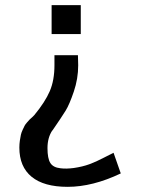

<svg xmlns="http://www.w3.org/2000/svg" viewBox="-20 -550 547 744"><path d="M55 22Q55 8 57 -5.5Q59 -19 61 -28Q63 -37 68 -47.5Q73 -58 75.5 -63Q78 -68 85.5 -76.5Q93 -85 95 -87Q97 -89 105 -96L113 -104Q155 -155 173 -197Q191 -239 191 -297V-336H282Q282 -330 282.5 -317Q283 -304 283 -297Q283 -245 266 -195Q249 -145 234.5 -121.5Q220 -98 183 -44V-45Q164 -17 164 24Q164 64 175 81.5Q186 99 214 102Q236 105 266 101Q300 96 326 86.5Q352 77 380.5 62Q409 47 420 42L448 122Q339 174 242 174Q150 174 102.5 135Q55 96 55 22ZM180 -418V-530H293V-418Z"/></svg>

Font: Coval
Style: Medium
Weight: 500
Foundry: Context Ltd
Version: Version 001.000